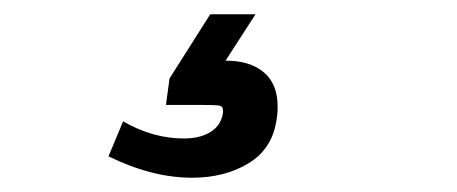

<svg xmlns="http://www.w3.org/2000/svg" viewBox="-20 -43 640 269"><path d="M132 176 152.5 127Q194 151 237.5 151Q259.5 151 274 142.5Q288.5 134 292 117.5Q292.5 115.5 292.5 112Q292.5 106 287.5 105Q282.5 104 262 104H212.5L217.5 67L274.5 -23H338L296 42H296.5Q330 42 349.5 58.2Q369 74.5 369 106.5Q369 117.5 367 127.5Q360.5 166.5 327.5 186.2Q294.5 206 249 206Q193 206 132 176Z"/></svg>

Font: JuliaMono
Style: Bold Italic
Weight: 700
Italic angle: -9°
Monospace: yes
Designer: cormullion
Foundry: corm
Version: Version 0.057; ttfautohint (v1.8.4)